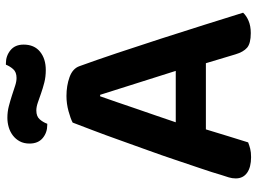

<svg xmlns="http://www.w3.org/2000/svg" viewBox="-130 -730 870 650"><g transform="rotate(-90 305.0 -405.0)"><path d="M416 -143H192Q181 -106 168.5 -66Q156 -26 148 0Q138 4 126.5 7Q115 10 98 10Q64 10 45 -3.5Q26 -17 26 -42Q26 -54 29.5 -65.5Q33 -77 38 -92Q46 -120 59.5 -159.5Q73 -199 88.5 -245.5Q104 -292 122 -341.5Q140 -391 156.5 -437.5Q173 -484 188.5 -524.5Q204 -565 215 -594Q228 -601 253.5 -608Q279 -615 305 -615Q340 -615 369 -604.5Q398 -594 406 -571Q426 -516 450 -444.5Q474 -373 498.5 -297Q523 -221 546 -148Q569 -75 587 -17Q577 -6 559.5 1.5Q542 9 518 9Q483 9 468.5 -3.5Q454 -16 446 -43ZM304 -501Q295 -476 284.5 -445Q274 -414 262.5 -380.5Q251 -347 239 -312.5Q227 -278 216 -245H390L309 -501ZM366 -784Q386 -784 396 -795.5Q406 -807 411 -820H416Q441 -820 460 -804.5Q479 -789 479 -760Q479 -724 455 -704.5Q431 -685 393 -685Q370 -685 350.5 -690Q331 -695 314 -701Q297 -707 282.5 -712Q268 -717 256 -717Q236 -717 226 -705.5Q216 -694 211 -680H207Q181 -680 162.5 -695.5Q144 -711 144 -740Q144 -759 151.5 -773Q159 -787 171.5 -796.5Q184 -806 199.5 -810.5Q215 -815 231 -815Q252 -815 271 -810Q290 -805 307 -799.5Q324 -794 339 -789Q354 -784 366 -784Z"/></g></svg>

Font: Baloo 2 Latin SemiBold
Style: Regular
Weight: 400
Designer: Sarang Kulkarni and Ek Type
Foundry: Ek Type
Version: Version 1.001